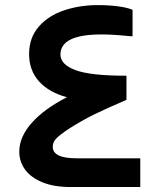

<svg xmlns="http://www.w3.org/2000/svg" viewBox="-20 -752 640 772"><path d="M57.5 -142.5Q57.5 -201 107 -257.2Q156.5 -313.5 249 -361Q176 -381 136.5 -425.2Q97 -469.5 97 -534.5Q97 -600.5 136 -645Q175 -689.5 238 -710.5Q301 -731.5 373 -731.5Q417.5 -731.5 455 -726.5Q492.5 -721.5 513 -712.5V-606L492 -607.5Q433 -613.5 388 -613.5Q223 -613.5 223 -532.5Q223 -493 283 -470.2Q343 -447.5 488.5 -447.5V-350.5Q408 -316 358.5 -291.8Q309 -267.5 257.5 -234.5Q222.5 -211.5 207.2 -196.2Q192 -181 192 -162Q192 -115.5 287.5 -115.5H544V0H263Q198 0 151.8 -18.5Q105.5 -37 81.5 -69.2Q57.5 -101.5 57.5 -142.5Z"/></svg>

Font: JuliaMono ExtraBold
Style: Italic
Weight: 800
Italic angle: -9°
Monospace: yes
Designer: cormullion
Foundry: corm
Version: Version 0.057; ttfautohint (v1.8.4)